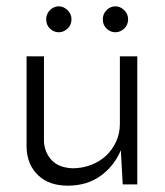

<svg xmlns="http://www.w3.org/2000/svg" viewBox="-20 -578 522 607"><path d="M414 5H368L362 -103Q341 -53 298 -22Q255 9 194 9Q135 9 100.5 -24Q66 -57 64 -111V-400H119V-130Q121 -96 143 -72Q165 -48 209 -46Q240 -46 267.5 -56.5Q295 -67 315 -85.5Q335 -104 347 -130Q359 -156 359 -187V-400H414ZM305 -517Q305 -534 317 -546Q329 -558 345 -558Q360 -558 372.5 -546Q385 -534 385 -517Q385 -499 372.5 -487.5Q360 -476 345 -476Q329 -476 317 -487.5Q305 -499 305 -517ZM126 -517Q126 -534 138 -546Q150 -558 166 -558Q181 -558 193.5 -546Q206 -534 206 -517Q206 -499 193.5 -487.5Q181 -476 166 -476Q150 -476 138 -487.5Q126 -499 126 -517Z"/></svg>

Font: Josefin Sans
Style: Regular
Weight: 400
Designer: Santiago Orozco
Foundry: Typemade
Version: Version 1.0